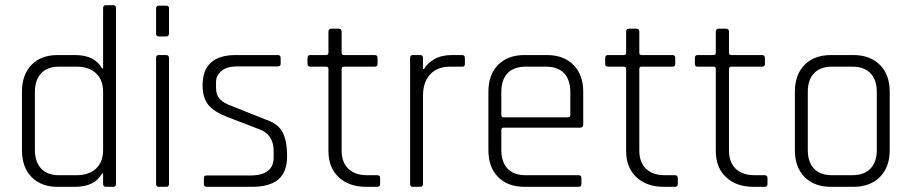

<svg xmlns="http://www.w3.org/2000/svg" viewBox="-20 -723 3527 743"><path d="M270 0H203Q139 0 102 -38Q65 -76 65 -142V-368Q65 -434 102 -472Q139 -510 203 -510H270Q347 -510 375 -458H379V-691Q379 -703 389 -703H418Q429 -703 429 -691V-12Q429 0 418 0H389Q379 0 379 -12V-52H375Q347 0 270 0ZM379 -143V-367Q379 -414 351.5 -439.5Q324 -465 276 -465H209Q163 -465 139 -439Q115 -413 115 -366V-144Q115 -97 139 -71Q163 -45 209 -45H276Q324 -45 351.5 -70.5Q379 -96 379 -143Z M584 -594V-690Q584 -701 594 -701H624Q634 -701 634 -690V-594Q634 -582 624 -582H594Q584 -582 584 -594ZM584 -12V-498Q584 -510 594 -510H623Q634 -510 634 -498V-12Q634 0 624 0H594Q584 0 584 -12Z M954 0H780Q769 0 769 -11V-34Q769 -44 780 -44H949Q1039 -44 1039 -114V-138Q1039 -203 983 -223L858 -271Q807 -291 785.5 -318Q764 -345 764 -393Q764 -510 893 -510H1055Q1066 -510 1066 -499V-476Q1066 -466 1055 -466H898Q857 -466 836.5 -448Q816 -430 816 -406V-383Q816 -355 831.5 -339Q847 -323 879 -312L1004 -262Q1056 -245 1073.5 -211.5Q1091 -178 1091 -118Q1091 -58 1057.5 -29Q1024 0 954 0Z M1242 -465H1181Q1170 -465 1170 -475V-499Q1170 -510 1181 -510H1242Q1251 -510 1251 -519V-600Q1251 -612 1262 -612H1291Q1302 -612 1302 -600V-519Q1302 -510 1311 -510H1430Q1441 -510 1441 -499V-475Q1441 -465 1430 -465H1311Q1302 -465 1302 -456V-141Q1302 -95 1328 -70Q1354 -45 1401 -45H1440Q1451 -45 1451 -34V-11Q1451 0 1440 0H1397Q1331 0 1291 -37Q1251 -74 1251 -139V-456Q1251 -465 1242 -465Z M1606 0H1577Q1567 0 1567 -12V-498Q1567 -510 1577 -510H1606Q1617 -510 1617 -498V-456H1621Q1632 -477 1660 -493.5Q1688 -510 1729 -510H1768Q1779 -510 1779 -499V-475Q1779 -464 1768 -465H1721Q1672 -465 1644.5 -435Q1617 -405 1617 -354V-12Q1617 0 1606 0Z M2219 0H2010Q1945 0 1907.5 -38Q1870 -76 1870 -142V-368Q1870 -434 1907.5 -472Q1945 -510 2010 -510H2096Q2161 -510 2199 -472Q2237 -434 2237 -368V-241Q2237 -229 2225 -229H1929Q1920 -229 1920 -220V-143Q1920 -96 1944 -70.5Q1968 -45 2014 -45H2219Q2230 -45 2230 -34V-11Q2230 0 2219 0ZM1929 -269H2178Q2187 -269 2187 -278V-367Q2187 -414 2163 -439.5Q2139 -465 2093 -465H2014Q1968 -465 1944 -439.5Q1920 -414 1920 -367V-278Q1920 -269 1929 -269Z M2394 -465H2333Q2322 -465 2322 -475V-499Q2322 -510 2333 -510H2394Q2403 -510 2403 -519V-600Q2403 -612 2414 -612H2443Q2454 -612 2454 -600V-519Q2454 -510 2463 -510H2582Q2593 -510 2593 -499V-475Q2593 -465 2582 -465H2463Q2454 -465 2454 -456V-141Q2454 -95 2480 -70Q2506 -45 2553 -45H2592Q2603 -45 2603 -34V-11Q2603 0 2592 0H2549Q2483 0 2443 -37Q2403 -74 2403 -139V-456Q2403 -465 2394 -465Z M2741 -465H2680Q2669 -465 2669 -475V-499Q2669 -510 2680 -510H2741Q2750 -510 2750 -519V-600Q2750 -612 2761 -612H2790Q2801 -612 2801 -600V-519Q2801 -510 2810 -510H2929Q2940 -510 2940 -499V-475Q2940 -465 2929 -465H2810Q2801 -465 2801 -456V-141Q2801 -95 2827 -70Q2853 -45 2900 -45H2939Q2950 -45 2950 -34V-11Q2950 0 2939 0H2896Q2830 0 2790 -37Q2750 -74 2750 -139V-456Q2750 -465 2741 -465Z M3282 0H3196Q3131 0 3093.5 -38Q3056 -76 3056 -142V-368Q3056 -434 3093.5 -472Q3131 -510 3196 -510H3282Q3347 -510 3385 -472Q3423 -434 3423 -368V-142Q3423 -76 3385 -38Q3347 0 3282 0ZM3200 -45H3278Q3324 -45 3348.5 -70.5Q3373 -96 3373 -143V-367Q3373 -414 3348.5 -439.5Q3324 -465 3278 -465H3200Q3154 -465 3130 -439.5Q3106 -414 3106 -367V-143Q3106 -96 3130 -70.5Q3154 -45 3200 -45Z"/></svg>

Font: Rajdhani
Style: Regular
Weight: 400
Designer: Satya Rajpurohit, Jyotish Sonowal
Foundry: Indian Type Foundry
Version: Version 1.201;PS 1.0;hotconv 1.0.78;makeotf.lib2.5.61930; tt